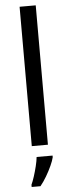

<svg xmlns="http://www.w3.org/2000/svg" viewBox="-64 -791 386 1043"><g transform="rotate(-5 129.0 -269.5)"><path d="M173 0H85V-760H173ZM193 70Q189 88 176.5 115.5Q164 143 147.5 171Q131 199 113 221H65V209Q73 192 81.5 165.5Q90 139 97 110.5Q104 82 106 61H193Z"/></g></svg>

Font: Noto Sans Test
Style: Regular
Weight: 400
Version: Version 1.002; ttfautohint (v1.8.4.7-5d5b)